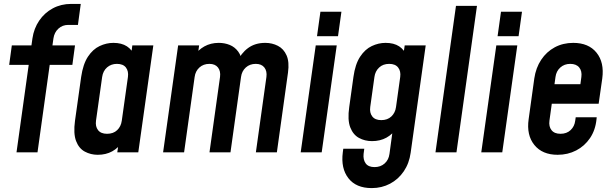

<svg xmlns="http://www.w3.org/2000/svg" viewBox="-20 -780 3134 983"><path d="M64.5 0 127 -448H27L40.5 -547.5H141L146 -583Q153.5 -634.5 180.8 -674.5Q208 -714.5 250.2 -737.2Q292.5 -760 344.5 -760H393.5L379 -652.5H329.5Q299.5 -652.5 278.8 -633.2Q258 -614 253.5 -583L248.5 -547.5H364L350.5 -448H234.5L172 0Z M480.5 12.5Q444.5 12.5 414.2 -3.8Q384 -20 369.5 -58Q355 -96 364 -162L395.5 -386Q405 -451.5 430.2 -489.8Q455.5 -528 490 -544.2Q524.5 -560.5 560.5 -560.5Q602.5 -560.5 629.8 -542.8Q657 -525 669 -493L647 -468L657.5 -547.5H765L688 0H580.5L592 -79.5L607.5 -55Q586.5 -23 554.5 -5.2Q522.5 12.5 480.5 12.5ZM528 -95Q560.5 -95 580 -113.8Q599.5 -132.5 603.5 -162L635 -386Q639 -415.5 624.8 -434.2Q610.5 -453 578.5 -453Q549 -453 528.2 -435Q507.5 -417 503 -386L471.5 -162Q467.5 -132.5 482 -113.8Q496.5 -95 528 -95Z M815 0 892 -547.5H999.5L988 -467.5L972.5 -492Q994 -524.5 1026.5 -542.5Q1059 -560.5 1100 -560.5Q1130 -560.5 1156 -550Q1182 -539.5 1199.5 -516Q1217 -492.5 1220 -455L1193 -461Q1214 -507.5 1250 -534Q1286 -560.5 1338 -560.5Q1373.5 -560.5 1403 -545.2Q1432.5 -530 1447.2 -496.5Q1462 -463 1454.5 -408.5L1397.5 0H1290L1344 -386Q1348 -416 1333.5 -434.5Q1319 -453 1289.5 -453Q1259 -453 1238.5 -434.5Q1218 -416 1214 -386L1160 0H1052.5L1106.5 -386Q1110.5 -416 1096 -434.5Q1081.5 -453 1052 -453Q1021.5 -453 1001 -434.5Q980.5 -416 976.5 -386L922.5 0Z M1519.5 0 1596.5 -547.5H1704L1627 0ZM1603 -594.5 1620.5 -720H1728L1710.5 -594.5Z M1883 183Q1803 183 1763.8 132.5Q1724.5 82 1735 0.5L1737.5 -18.5H1845L1841.5 8Q1838.5 37.5 1852.2 56.5Q1866 75.5 1897.5 75.5Q1928.5 75.5 1949.2 57Q1970 38.5 1974 8L1995.5 -149.5L2011 -125Q1990.5 -93 1958.5 -75.2Q1926.5 -57.5 1884.5 -57.5Q1848 -57.5 1818 -73.8Q1788 -90 1773.2 -128Q1758.5 -166 1768 -232L1789.5 -386Q1798.5 -451.5 1823.8 -489.8Q1849 -528 1883.5 -544.2Q1918 -560.5 1954 -560.5Q1996.5 -560.5 2023.5 -542.8Q2050.5 -525 2062.5 -493L2040.5 -468L2052 -547.5H2159.5L2082.5 2Q2075 56.5 2047.2 97.2Q2019.5 138 1977 160.5Q1934.5 183 1883 183ZM1932 -165Q1964 -165 1983.8 -183.8Q2003.5 -202.5 2007.5 -232L2029 -386Q2033 -415.5 2018.5 -434.2Q2004 -453 1972.5 -453Q1941 -453 1921 -434.2Q1901 -415.5 1897 -386L1875.5 -232Q1871.5 -202.5 1886 -183.8Q1900.5 -165 1932 -165Z M2209.5 0 2314.5 -750H2422L2317 0Z M2444 0 2521 -547.5H2628.5L2551.5 0ZM2527.5 -594.5 2545 -720H2652.5L2635 -594.5Z M2835 12.5Q2756.5 12.5 2715.8 -37.8Q2675 -88 2686.5 -169.5L2715.5 -378.5Q2723.5 -433 2750.8 -474Q2778 -515 2820.2 -537.8Q2862.5 -560.5 2915 -560.5Q2993.5 -560.5 3034 -510.5Q3074.5 -460.5 3063.5 -378.5L3045 -249H2789.5L2803.5 -349H2951.5L2956.5 -386Q2960.5 -416 2945.5 -434.5Q2930.5 -453 2899.5 -453Q2869.5 -453 2848.8 -434.5Q2828 -416 2824 -386L2793 -162Q2789 -132 2803.8 -113.5Q2818.5 -95 2849.5 -95Q2881.5 -95 2901.5 -114Q2921.5 -133 2925 -162L2927.5 -179.5H3035L3034 -169.5Q3028.5 -114 3000.8 -73Q2973 -32 2930 -9.8Q2887 12.5 2835 12.5Z"/></svg>

Font: Mohave Light SemiBold
Style: Italic
Weight: 600
Italic angle: -8°
Version: Version 2.003